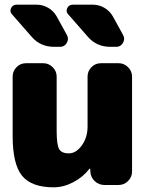

<svg xmlns="http://www.w3.org/2000/svg" viewBox="-20 -790 640 820"><path d="M487 -520Q510 -520 527 -503Q544 -486 544 -463V-57Q544 -34 527 -17Q510 0 487 0H426Q402 0 384.5 -16.5Q367 -33 366 -57L365 -69Q365 -70 364 -70Q362 -70 362 -69Q334 -33 292.5 -11.5Q251 10 209 10Q115 10 74.5 -39Q34 -88 34 -210V-463Q34 -486 50.5 -503Q67 -520 91 -520H165Q188 -520 205 -503Q222 -486 222 -463V-230Q222 -172 232.5 -153.5Q243 -135 274 -135Q305 -135 329.5 -169Q354 -203 354 -250V-463Q354 -486 370.5 -503Q387 -520 411 -520ZM211 -590Q153 -590 116 -632L32 -728Q20 -740 27 -755Q34 -770 51 -770H137Q163 -770 186 -756.5Q209 -743 222 -720L266 -640Q275 -623 265 -606.5Q255 -590 237 -590ZM377 -770Q403 -770 426 -756.5Q449 -743 462 -720L506 -640Q515 -623 505 -606.5Q495 -590 477 -590H451Q393 -590 356 -632L272 -728Q260 -740 267 -755Q274 -770 291 -770Z"/></svg>

Font: Rounded Mplus 1c Black
Style: Regular
Weight: 900
Version: Version 1.059.20150529